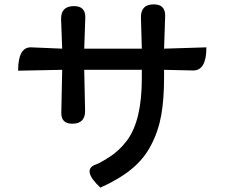

<svg xmlns="http://www.w3.org/2000/svg" viewBox="-20 -806 1040 880"><path d="M732 -452Q732 -351 719 -278Q706 -205 673 -142Q641 -79 584 -32Q527 15 440 54Q355 -26 416 -51Q430 -54 478 -84Q526 -114 562 -162Q630 -253 630 -446V-486H366L370 -299Q371 -239 311 -239Q260 -239 261 -290L265 -486L63 -482Q63 -591 123 -589L265 -583L260 -718Q259 -778 319 -778Q372 -778 371 -726L366 -583H630L626 -726Q625 -786 685 -786Q738 -786 737 -733L732 -583L926 -589Q926 -483 866 -483L732 -486Z"/></svg>

Font: Swei Half Moon CJK TC
Style: Medium
Weight: 500
Version: Version 2.125